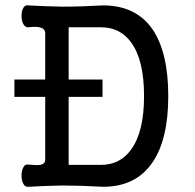

<svg xmlns="http://www.w3.org/2000/svg" viewBox="-20 -715 748 736"><path d="M243.2 -610.4H367.2Q440.4 -610.4 482.4 -552.7Q532.2 -485.4 532.2 -346.7Q532.2 -209 482.4 -141.6Q440.4 -83 367.2 -83H243.2V-343.8H373V-410.2H243.2ZM89.8 -610.4Q120.1 -614.3 134.8 -609.4Q153.3 -604.5 153.3 -586.9V-410.2H35.2V-343.8H153.3V-102.5Q153.3 -86.9 134.8 -83Q122.1 -81.1 89.8 -84Q76.2 -86.9 69.3 -73.2Q62.5 -60.5 62.5 -42Q62.5 -23.4 69.3 -10.7Q76.2 2.9 89.8 1Q155.3 -2.9 218.8 -3.9Q289.1 -3.9 375 1Q502 1 565.4 -93.8Q625 -181.6 625 -346.7Q625 -512.7 565.4 -601.6Q502 -694.3 375 -694.3Q291 -689.5 218.8 -689.5Q157.2 -690.4 89.8 -694.3Q76.2 -697.3 69.3 -684.6Q62.5 -672.9 62.5 -654.3Q62.5 -635.7 69.3 -623Q76.2 -609.4 89.8 -610.4Z"/></svg>

Font: Gungsuh
Style: Regular
Weight: 400
Version: Version 2.21